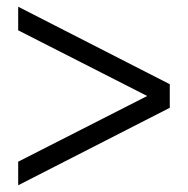

<svg xmlns="http://www.w3.org/2000/svg" viewBox="-20 -627 558 570"><path d="M34 -77V-147L417 -342L34 -537V-607L484 -377V-307Z"/></svg>

Font: Platypi ExtraBold
Style: Regular
Weight: 800
Designer: David Sargent
Foundry: Bolt Cutter Type
Version: Version 1.200; ttfautohint (v1.8.4.7-5d5b)